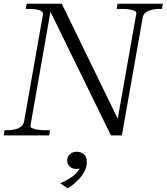

<svg xmlns="http://www.w3.org/2000/svg" viewBox="-31 -730 898 1035"><path d="M-11 0 -6 -28H5Q29 -28 49 -32.5Q69 -37 82.5 -48Q96 -59 99 -76L200 -649Q203 -663 192 -670Q181 -677 162 -679.5Q143 -682 120 -682H108L113 -710H302L613 -71L599 -63L704 -658Q705 -666 694.5 -671.5Q684 -677 665 -679.5Q646 -682 622 -682H598L603 -710H847L842 -682H830Q795 -682 768.5 -671Q742 -660 738 -634L626 0H567L228 -693L246 -696L133 -51Q132 -44 143.5 -38.5Q155 -33 174.5 -30.5Q194 -28 216 -28H239L234 0ZM333 285 294 258Q326 244 349 229Q372 214 386 196.5Q400 179 406 159Q407 157 409 155.5Q411 154 413 153.5Q415 153 417 153Q415 166 405 173.5Q395 181 382 181Q361 181 346.5 169Q332 157 331 135Q331 115 345.5 101.5Q360 88 382 88Q406 88 421.5 102Q437 116 437 143Q437 171 423 196.5Q409 222 385.5 245Q362 268 333 285Z"/></svg>

Font: Roboto Serif 120pt Expanded Light
Style: Italic
Weight: 300
Width: 7
Italic angle: -10°
Designer: Greg Gazdowicz
Foundry: Commercial Type
Version: Version 1.008